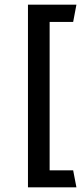

<svg xmlns="http://www.w3.org/2000/svg" viewBox="-20 -716 358 824"><path d="M100 88H308L294 15H193V-622H294L308 -696H100Z"/></svg>

Font: Catamaran Thin Medium
Style: Regular
Weight: 500
Version: Version 2.000